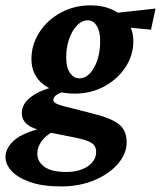

<svg xmlns="http://www.w3.org/2000/svg" viewBox="-63 -458 588 701"><path d="M160.2 222.7Q91.8 222.7 46.4 206.5Q1 190.4 -21 166Q-43 141.6 -43 115.2Q-43 83 -12.2 55.2Q18.6 27.3 87.9 10.7L133.8 21.5Q106.4 34.2 89.8 56.2Q73.2 78.1 73.2 103.5Q73.2 131.8 99.1 150.9Q125 169.9 179.7 169.9Q210.9 169.9 235.4 160.6Q259.8 151.4 273.9 134.8Q288.1 118.2 288.1 96.7Q288.1 75.2 271.5 64Q254.9 52.7 209 43.9L106.4 23.4L97.7 19.5Q58.6 13.7 37.6 -2.9Q16.6 -19.5 16.6 -44.9Q16.6 -80.1 53.2 -106.4Q89.8 -132.8 155.3 -145.5L176.8 -124Q159.2 -121.1 145.5 -112.8Q131.8 -104.5 131.8 -92.8Q131.8 -85.9 140.1 -81.1Q148.4 -76.2 166 -71.3L273.4 -43.9Q341.8 -27.3 370.6 -4.9Q399.4 17.6 399.4 61.5Q399.4 103.5 367.2 140.6Q335 177.7 280.8 200.2Q226.6 222.7 160.2 222.7ZM210 -116.2Q138.7 -116.2 95.2 -149.9Q51.8 -183.6 51.8 -242.2Q51.8 -294.9 80.6 -339.8Q109.4 -384.8 158.7 -411.6Q208 -438.5 267.6 -438.5Q313.5 -438.5 348.6 -421.9Q383.8 -405.3 403.8 -376Q423.8 -346.7 423.8 -307.6Q423.8 -255.9 395 -212.4Q366.2 -168.9 317.9 -142.6Q269.5 -116.2 210 -116.2ZM226.6 -171.9Q248 -171.9 265.1 -189.9Q282.2 -208 292.5 -238.8Q302.7 -269.5 302.7 -307.6Q302.7 -344.7 290 -364.3Q277.3 -383.8 257.8 -383.8Q236.3 -383.8 218.3 -365.2Q200.2 -346.7 189.5 -315.9Q178.7 -285.2 178.7 -248Q178.7 -210.9 192.9 -191.4Q207 -171.9 226.6 -171.9ZM488.3 -349.6 357.4 -362.3 335.9 -408.2 504.9 -426.8Z"/></svg>

Font: Crimson Pro
Style: Bold Italic
Weight: 700
Italic angle: -12°
Designer: Jacques Le Bailly
Foundry: Baron von Fonthausen
Version: Version 1.003